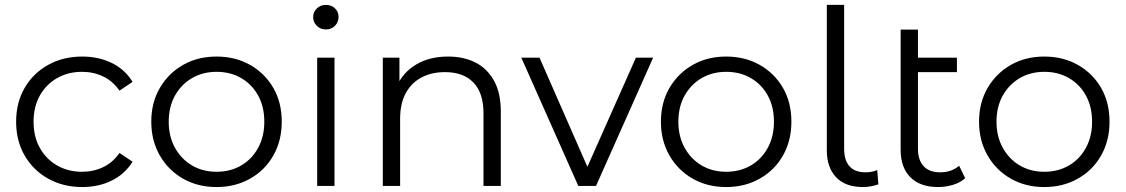

<svg xmlns="http://www.w3.org/2000/svg" viewBox="-20 -762 4614 787"><path d="M317.1 4.7Q239 4.7 177.5 -29.7Q116 -64 81.1 -124.4Q46.1 -184.8 46.1 -263Q46.1 -341.7 81.1 -401.8Q116 -461.9 177.5 -496.1Q239 -530.2 317.1 -530.2Q383.8 -530.2 437.7 -504.1Q491.6 -478 523.5 -426.4L469.8 -390.4Q442.6 -429.7 402.7 -448.6Q362.8 -467.6 316.5 -467.6Q259.7 -467.6 214.6 -442.2Q169.6 -416.8 143.6 -370.8Q117.6 -324.8 117.6 -263Q117.6 -201.2 143.6 -155.2Q169.6 -109.2 214.6 -83.5Q259.7 -57.9 316.5 -57.9Q362.8 -57.9 402.7 -76.8Q442.6 -95.7 469.8 -135.1L523.5 -99.1Q491.6 -48.1 437.7 -21.7Q383.8 4.7 317.1 4.7Z M867.5 4.7Q790.6 4.7 730.3 -29.7Q670 -64 635.1 -124.7Q600.1 -185.5 600.1 -263.1Q600.1 -341.7 635.2 -401.6Q670.2 -461.5 730.3 -495.9Q790.4 -530.2 867.5 -530.2Q944.6 -530.2 1005.2 -495.9Q1065.8 -461.6 1100.4 -401.7Q1134.9 -341.9 1134.9 -263.1Q1134.9 -185.3 1100.4 -124.6Q1066 -64 1005.1 -29.7Q944.3 4.7 867.5 4.7ZM867.5 -57.9Q923.9 -57.9 968.2 -83.5Q1012.4 -109.2 1037.9 -155.7Q1063.4 -202.2 1063.4 -263Q1063.4 -324.8 1037.9 -370.8Q1012.4 -416.8 968.2 -442.2Q923.9 -467.6 867.8 -467.6Q811.7 -467.6 767.6 -442.2Q723.6 -416.8 697.6 -370.8Q671.6 -324.8 671.6 -263Q671.6 -202.2 697.6 -155.7Q723.6 -109.2 767.6 -83.5Q811.6 -57.9 867.5 -57.9Z M1280.1 0V-525.5H1351.1V0ZM1315.6 -641.3Q1293.7 -641.3 1278.7 -656.1Q1263.6 -670.9 1263.6 -691.7Q1263.6 -712.9 1278.7 -727.4Q1293.7 -742 1315.6 -742Q1338 -742 1352.8 -728Q1367.7 -714 1367.7 -692.8Q1367.7 -671.5 1353.1 -656.4Q1338.5 -641.3 1315.6 -641.3Z M1549.1 0V-525.5H1617.3V-381.3L1606.2 -407.6Q1631.5 -465.4 1686.1 -497.8Q1740.7 -530.2 1816.7 -530.2Q1881.3 -530.2 1929.6 -505.4Q1977.8 -480.6 2005.3 -430.6Q2032.8 -380.7 2032.8 -305V0H1961.8V-297.6Q1961.8 -381.2 1920.5 -423.8Q1879.1 -466.4 1804.1 -466.4Q1748 -466.4 1706.4 -443.8Q1664.8 -421.1 1642.4 -378.7Q1620.1 -336.2 1620.1 -275.9V0Z M2350.4 0 2116.9 -525.5H2191.5L2405.2 -38.4H2370L2586.5 -525.5H2657.1L2423.1 0Z M2956.5 4.7Q2879.6 4.7 2819.3 -29.7Q2759 -64 2724.1 -124.7Q2689.1 -185.5 2689.1 -263.1Q2689.1 -341.7 2724.2 -401.6Q2759.2 -461.5 2819.3 -495.9Q2879.4 -530.2 2956.5 -530.2Q3033.6 -530.2 3094.2 -495.9Q3154.8 -461.6 3189.4 -401.7Q3223.9 -341.9 3223.9 -263.1Q3223.9 -185.3 3189.4 -124.6Q3155 -64 3094.1 -29.7Q3033.3 4.7 2956.5 4.7ZM2956.5 -57.9Q3012.9 -57.9 3057.2 -83.5Q3101.4 -109.2 3126.9 -155.7Q3152.4 -202.2 3152.4 -263Q3152.4 -324.8 3126.9 -370.8Q3101.4 -416.8 3057.2 -442.2Q3012.9 -467.6 2956.8 -467.6Q2900.7 -467.6 2856.6 -442.2Q2812.6 -416.8 2786.6 -370.8Q2760.6 -324.8 2760.6 -263Q2760.6 -202.2 2786.6 -155.7Q2812.6 -109.2 2856.6 -83.5Q2900.6 -57.9 2956.5 -57.9Z M3516.8 4.7Q3445.4 4.7 3407.3 -35.4Q3369.1 -75.5 3369.1 -145.5V-742H3440.1V-152.2Q3440.1 -105.7 3461.8 -80.7Q3483.5 -55.7 3527.7 -55.7Q3542.5 -55.7 3555.2 -58.4Q3568 -61.2 3575.8 -65.2L3580.5 -6.4Q3566.1 -1.3 3549.6 1.7Q3533 4.7 3516.8 4.7Z M3825.6 4.7Q3751.6 4.7 3711.6 -35.4Q3671.7 -75.5 3671.7 -148.4V-640.8H3742.7V-152.2Q3742.7 -105.7 3766 -80.7Q3789.3 -55.7 3833.4 -55.7Q3880.3 -55.7 3911.5 -82.6L3936.2 -31.7Q3916 -13.3 3886.2 -4.3Q3856.4 4.7 3825.6 4.7ZM3710.6 -466.3V-525.5H3902.4V-466.3Z M4260.5 4.7Q4183.6 4.7 4123.3 -29.7Q4063 -64 4028.1 -124.7Q3993.1 -185.5 3993.1 -263.1Q3993.1 -341.7 4028.2 -401.6Q4063.2 -461.5 4123.3 -495.9Q4183.4 -530.2 4260.5 -530.2Q4337.6 -530.2 4398.2 -495.9Q4458.8 -461.6 4493.4 -401.7Q4527.9 -341.9 4527.9 -263.1Q4527.9 -185.3 4493.4 -124.6Q4459 -64 4398.1 -29.7Q4337.3 4.7 4260.5 4.7ZM4260.5 -57.9Q4316.9 -57.9 4361.2 -83.5Q4405.4 -109.2 4430.9 -155.7Q4456.4 -202.2 4456.4 -263Q4456.4 -324.8 4430.9 -370.8Q4405.4 -416.8 4361.2 -442.2Q4316.9 -467.6 4260.8 -467.6Q4204.7 -467.6 4160.6 -442.2Q4116.6 -416.8 4090.6 -370.8Q4064.6 -324.8 4064.6 -263Q4064.6 -202.2 4090.6 -155.7Q4116.6 -109.2 4160.6 -83.5Q4204.6 -57.9 4260.5 -57.9Z"/></svg>

Font: Montserrat Alternates Thin
Style: Regular
Weight: 100
Designer: Julieta Ulanovsky
Foundry: Julieta Ulanovsky
Version: Version 9.000